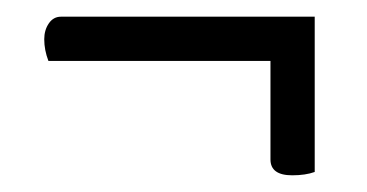

<svg xmlns="http://www.w3.org/2000/svg" viewBox="-20 -317 440 230"><path d="M357 -297V-111Q346 -107 330 -107Q304 -107 304 -126V-244H38Q33 -257 33 -270Q33 -281 38.5 -289Q44 -297 53 -297Z"/></svg>

Font: Yanone Kaffeesatz Light
Style: Regular
Weight: 300
Designer: Yanone (Cyrillic: Daniel Pouzeot)
Foundry: Yanone
Version: Version 1.003;PS 001.003;hotconv 1.0.88;makeotf.lib2.5.64775